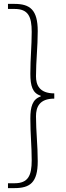

<svg xmlns="http://www.w3.org/2000/svg" viewBox="-20 -800 339 987"><path d="M21 167H54C134 167 174 139 174 29C174 -53 165 -125 165 -202C165 -249 182 -293 259 -293V-320C182 -320 165 -364 165 -408C165 -487 174 -559 174 -640C174 -750 134 -780 54 -780H21V-754H55C125 -754 143 -715 143 -636C143 -563 136 -502 136 -421C136 -359 147 -321 189 -308V-304C147 -290 136 -251 136 -191C136 -110 143 -48 143 24C143 102 125 142 55 142H21Z"/></svg>

Font: Source Han Sans CN ExtraLight
Style: Regular
Weight: 250
Designer: Ryoko NISHIZUKA (kana & ideographs); Paul D. Hunt (Latin, Greek & Cyrillic); Wenlong ZHANG (bopomofo); Sandoll Communica
Foundry: Adobe Systems Incorporated
Version: Version 1.004;PS 1.004;hotconv 16.6.51;makeotf.lib2.5.65220